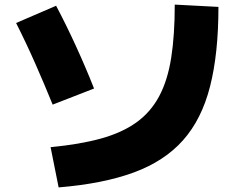

<svg xmlns="http://www.w3.org/2000/svg" viewBox="-20 -775 1040 835"><path d="M200 -135Q327 -147 419 -172.5Q511 -198 573 -242.5Q635 -287 672 -356Q709 -425 724.5 -523.5Q740 -622 740 -755L930 -745Q930 -542 893.5 -399Q857 -256 776 -165Q695 -74 562 -25Q429 24 235 40ZM209 -320Q175 -404 134.5 -496Q94 -588 50 -675L224 -750Q268 -667 311 -573Q354 -479 389 -390Z"/></svg>

Font: M PLUS 1 Thin Black
Style: Regular
Weight: 900
Version: Version 1.001